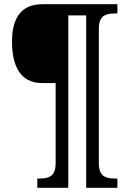

<svg xmlns="http://www.w3.org/2000/svg" viewBox="-20 -780 614 911"><path d="M157 111H304V-707H389V111H537V67H525C483 67 449 58 449 -5V-644C449 -707 483 -716 525 -716H537V-760H181C76 -760 37 -689 37 -582C37 -478 70 -386 179 -386H244V-5C244 58 210 67 168 67H157Z"/></svg>

Font: Noto Serif Lao SemiCondensed Medium
Style: Regular
Weight: 500
Width: 4
Designer: Monotype Design Team
Foundry: Monotype Imaging Inc.
Version: Version 2.003